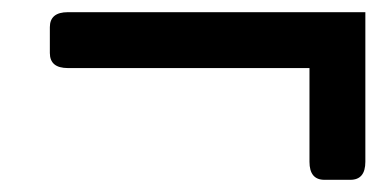

<svg xmlns="http://www.w3.org/2000/svg" viewBox="-20 -489 626 312"><path d="M90.3 -378.4Q61 -378.4 61 -402.8V-444.8Q61 -469.2 90.3 -469.2H573.7V-226.1Q573.7 -196.8 549.3 -196.8H507.3Q482.9 -196.8 482.9 -226.1V-378.4Z"/></svg>

Font: Istok
Style: Bold Italic
Weight: 700
Italic angle: -13°
Designer: Andrey V. Panov
Foundry: Andrey V. Panov
Version: Version 1.0.3